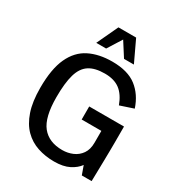

<svg xmlns="http://www.w3.org/2000/svg" viewBox="-217 -1074 1134 1225"><g transform="rotate(30 350.0 -461.5)"><path d="M365.7 11.7Q300.8 11.7 244.1 -7.1Q187.5 -25.9 145.3 -68.1Q103 -110.4 79.1 -180.2Q55.2 -250 55.2 -352.5Q55.2 -491.7 93.3 -573.5Q131.3 -655.3 202.1 -690.9Q272.9 -726.6 371.1 -726.6Q485.8 -726.6 550.3 -676.5Q614.7 -626.5 644 -538.1L545.9 -505.4Q521 -573.2 478.8 -605Q436.5 -636.7 367.7 -636.7Q294.9 -636.7 252.7 -609.1Q210.4 -581.5 192.4 -519Q174.3 -456.5 174.3 -352.1Q174.3 -203.6 225.1 -140.6Q275.9 -77.6 374.5 -77.6Q415 -77.6 450.7 -93Q486.3 -108.4 508.3 -140.1Q530.3 -171.9 530.3 -221.2V-308.6H385.3V-404.8H641.6V-283.7Q641.6 -261.2 641.1 -226.1Q640.6 -190.9 639.9 -151.9Q639.2 -112.8 638.4 -78.1Q637.7 -43.5 637.2 -21.7Q636.7 0 636.7 0H564.5L541.5 -64Q519 -32.2 476.1 -10.3Q433.1 11.7 365.7 11.7ZM221.2 -778.8 294.4 -935.1H424.8L498.5 -778.8H425.8L359.4 -882.8L293.9 -778.8Z"/></g></svg>

Font: Pontano Sans
Style: Bold
Weight: 700
Designer: Vernon Adams
Foundry: Vernon Adams
Version: Version 2.001